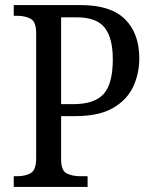

<svg xmlns="http://www.w3.org/2000/svg" viewBox="-20 -734 600 754"><path d="M34 0V-42H48Q79 -42 100.5 -54Q122 -66 122 -114V-604Q122 -649 100 -660.5Q78 -672 48 -672H34V-714H297Q415 -714 471 -658.5Q527 -603 527 -505Q527 -445 503 -393.5Q479 -342 424 -310Q369 -278 276 -278H220V-109Q220 -64 242 -53Q264 -42 295 -42H324V0ZM268 -325Q351 -325 387 -365Q423 -405 423 -501Q423 -585 391 -625.5Q359 -666 281 -666H220V-325Z"/></svg>

Font: Noto Serif SemiCondensed
Style: Regular
Weight: 400
Width: 4
Designer: Monotype Design Team
Foundry: Monotype Imaging Inc.
Version: Version 2.013